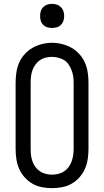

<svg xmlns="http://www.w3.org/2000/svg" viewBox="-20 -968 540 996"><path d="M250 8Q224 8 197.5 3Q171 -2 148.5 -15Q126 -28 108 -48Q90 -68 79.5 -92Q69 -116 65 -142.5Q61 -169 61 -195V-540Q61 -566 65 -592.5Q69 -619 79.5 -643Q90 -667 108 -687Q126 -707 149 -720Q172 -733 198 -739.5Q224 -746 250 -746Q276 -746 302 -739.5Q328 -733 351 -720Q374 -707 392 -687Q410 -667 420.5 -643Q431 -619 435 -592.5Q439 -566 439 -540V-195Q439 -169 435 -142.5Q431 -116 420.5 -92Q410 -68 392 -48Q374 -28 351.5 -15Q329 -2 302.5 3Q276 8 250 8ZM250 -62Q266 -62 282.5 -66Q299 -70 312.5 -79Q326 -88 336 -101.5Q346 -115 351.5 -130.5Q357 -146 359.5 -162.5Q362 -179 362 -195V-540Q362 -557 359.5 -573Q357 -589 351 -604.5Q345 -620 335.5 -634Q326 -648 312 -656.5Q298 -665 281.5 -669Q265 -673 248 -673Q232 -673 216 -669Q200 -665 186.5 -655.5Q173 -646 163.5 -632.5Q154 -619 148.5 -604Q143 -589 141 -572.5Q139 -556 139 -540V-195Q139 -179 141 -162.5Q143 -146 148.5 -130.5Q154 -115 164 -101.5Q174 -88 187.5 -79Q201 -70 217.5 -66Q234 -62 250 -62ZM250 -823Q237 -823 225 -826.5Q213 -830 204 -839Q195 -848 191.5 -860Q188 -872 188 -885Q188 -898 191.5 -910Q195 -922 204 -931Q213 -940 225 -944Q237 -948 250 -948Q263 -948 275 -944Q287 -940 296 -931Q305 -922 309 -910Q313 -898 313 -885Q313 -872 309 -860Q305 -848 296 -839Q287 -830 275 -826.5Q263 -823 250 -823Z"/></svg>

Font: Iosevka Slab
Style: Regular
Weight: 400
Monospace: yes
Designer: Belleve Invis
Foundry: Belleve Invis
Version: Version 11.2.4; ttfautohint (v1.8.3)